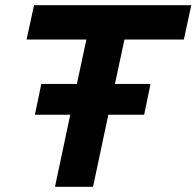

<svg xmlns="http://www.w3.org/2000/svg" viewBox="-20 -720 757 740"><path d="M191.9 0 250.8 -277.8H114.5L139.2 -396.4H276.3L313 -567.7H82.5L111.2 -700H717.3L688.6 -567.7H459.7L423 -396.4H560.1L535.6 -277.8H397.5L338.6 0Z"/></svg>

Font: Red Hat Display VF
Style: Italic
Weight: 300
Italic angle: -12°
Designer: Pentagram, MCKL
Foundry: Pentagram, MCKL
Version: Version 1.010